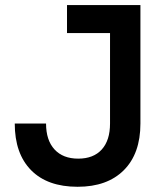

<svg xmlns="http://www.w3.org/2000/svg" viewBox="-20 -713 626 743"><path d="M280.3 9.8Q163.6 9.8 100.3 -54.4Q37.1 -118.7 37.1 -234.9H158.2Q158.2 -170.4 190.9 -134.8Q223.6 -99.1 282.7 -99.1Q341.8 -99.1 373.8 -134.5Q405.8 -169.9 405.8 -234.9V-585H239.3V-693.4H523.4V-234.9Q523.4 -118.7 459.2 -54.4Q395 9.8 280.3 9.8Z"/></svg>

Font: CaskaydiaCove NFP SemiBold
Style: Regular
Weight: 600
Designer: Aaron Bell
Foundry: Saja Typeworks
Version: Version 2111.001; VTT 6.35;Nerd Fonts 3.1.1